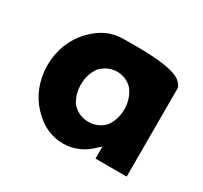

<svg xmlns="http://www.w3.org/2000/svg" viewBox="-120 -699 935 885"><g transform="rotate(30 347.5 -256.5)"><path d="M624 -483 616 -492C567 -543 362 -535 304 -535C240 -535 189 -509 146 -465L138 -457C90 -407 61 -335 61 -256C61 -177 90 -105 137 -56L144 -49C186 -5 239 22 304 22C364 22 415 -5 451 -42L468 -57V6L469 7H633L634 6V-462C634 -471 630 -475 624 -482ZM272 -355H273C294 -377 324 -390 356 -390C387 -390 416 -378 438 -354C457 -329 470 -296 470 -256C470 -219 459 -185 439 -159C419 -137 388 -123 356 -123C323 -123 294 -134 272 -157H271L269 -159C251 -183 239 -216 239 -256C239 -295 251 -328 270 -353ZM616 -488V-487Z"/></g></svg>

Font: Hussar Woodtype
Style: SeBd
Weight: 900
Foundry: Cannot Into Space Fonts
Version: Version 1.07